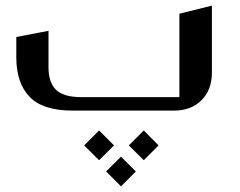

<svg xmlns="http://www.w3.org/2000/svg" viewBox="-20 -394 854 684"><path d="M734.9 -374V-134.8Q734.9 -74.2 698 -37.1Q661.1 0 600.1 0H238.8Q132.3 0 85.2 -49.3Q38.1 -98.6 38.1 -189.9V-262.2L152.8 -284.2V-154.8Q152.8 -100.6 179.4 -74.2Q206.1 -47.9 271 -47.9H619.1V-345.2ZM386.2 124 333 176.8 279.8 124 333 70.8ZM544.9 124 492.2 176.8 439 124 492.2 70.8ZM463.9 216.8 411.1 270 357.9 216.8 411.1 164.1Z"/></svg>

Font: Wesal
Style: Regular
Weight: 500
Designer: Ahmed zaza
Foundry: Ahmed zaza
Version: Version 2.01